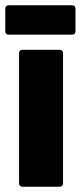

<svg xmlns="http://www.w3.org/2000/svg" viewBox="-34 -705 305 725"><path d="M-2 -574H239C246 -574 251 -579 251 -586V-673C251 -680 246 -685 239 -685H-2C-9 -685 -14 -680 -14 -673V-586C-14 -579 -9 -574 -2 -574ZM50 0H192C199 0 204 -5 204 -12V-505C204 -512 199 -517 192 -517H50C43 -517 38 -512 38 -505V-12C38 -5 43 0 50 0Z"/></svg>

Font: Barlow Semi Condensed ExtraBold
Style: Regular
Weight: 800
Width: 4
Designer: Jeremy Tribby
Foundry: Tribby Type
Version: Version 1.422;hotconv 1.0.109;makeotfexe 2.5.65596